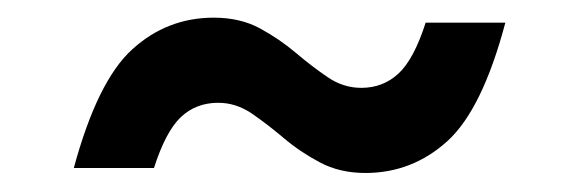

<svg xmlns="http://www.w3.org/2000/svg" viewBox="-20 -364 640 212"><path d="M538 -339Q512.5 -243 473.8 -208Q435 -173 383.5 -173Q355 -173 333 -184.8Q311 -196.5 293 -211.8Q275 -227 257.8 -238.8Q240.5 -250.5 221 -250.5Q196.5 -250.5 179.8 -234.8Q163 -219 150 -178.5H61.5Q87.5 -274.5 126 -309.5Q164.5 -344.5 216 -344.5Q245 -344.5 266.8 -332.8Q288.5 -321 306.5 -305.8Q324.5 -290.5 341.8 -278.8Q359 -267 379 -267Q403 -267 420 -282.8Q437 -298.5 450 -339Z"/></svg>

Font: Newsreader Caption SemiBold
Style: Italic
Weight: 600
Italic angle: -17°
Designer: Hugues Gentile
Foundry: Production Type
Version: Version 1.001